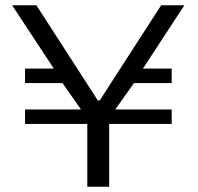

<svg xmlns="http://www.w3.org/2000/svg" viewBox="-20 -708 749 728"><path d="M311 0V-238H75V-293H287L217 -393H75V-448H184L26 -688H118L351 -327H358L591 -688H679L522 -448H631V-393H488L417 -293H631V-238H394V0Z"/></svg>

Font: Saira Expanded
Style: Regular
Weight: 400
Width: 7
Designer: Hector Gatti with collaboration of the Omnibus-Type team
Foundry: Omnibus-Type
Version: Version 1.100; ttfautohint (v1.8.3)